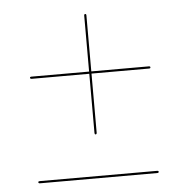

<svg xmlns="http://www.w3.org/2000/svg" viewBox="-42 -635 542 567"><g transform="rotate(-5 229.0 -351.0)"><path d="M52 -421Q52 -422.5 53.2 -423.2Q54.5 -424 56.5 -424H405Q407 -424 408 -423Q409 -422 409 -421Q409 -419.5 408 -418.5Q407 -417.5 405 -417.5H56.5Q54.5 -417.5 53.2 -418.5Q52 -419.5 52 -421ZM230.5 -237.5Q229 -237.5 228.2 -238.8Q227.5 -240 227.5 -242V-590.5Q227.5 -592.5 228.5 -593.5Q229.5 -594.5 230.5 -594.5Q232 -594.5 233 -593.5Q234 -592.5 234 -590.5V-242Q234 -240 233 -238.8Q232 -237.5 230.5 -237.5ZM49.5 -111.5Q49.5 -113 50.8 -113.8Q52 -114.5 54 -114.5H402.5Q404.5 -114.5 405.5 -113.5Q406.5 -112.5 406.5 -111.5Q406.5 -110 405.5 -109Q404.5 -108 402.5 -108H54Q52 -108 50.8 -109Q49.5 -110 49.5 -111.5Z"/></g></svg>

Font: Fraunces 120pt Light
Style: Regular
Weight: 300
Version: Version 1.000;[b76b70a41]